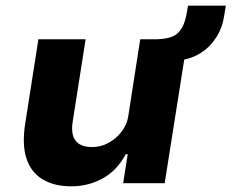

<svg xmlns="http://www.w3.org/2000/svg" viewBox="-20 -644 814 675"><path d="M231 11Q170 11 129 -14Q88 -39 72.5 -88.5Q57 -138 69 -212L115 -506H281L236 -219Q231 -191 236 -170Q241 -149 258 -138Q275 -127 304 -127Q335 -127 362 -142Q389 -157 408 -182Q427 -207 431 -236L473 -506H639L559 0H413L429 -102H422Q392 -45 341.5 -17Q291 11 231 11ZM612 -432 529 -489 532 -506Q564 -507 585 -515Q606 -523 619 -545Q632 -567 638 -607L641 -624H774L768 -588Q762 -547 740.5 -513Q719 -479 686 -458Q653 -437 612 -432Z"/></svg>

Font: Nunito Sans 6pt ExtraBold
Style: Italic
Weight: 800
Italic angle: -9°
Version: Version 3.101;gftools[0.9.27]